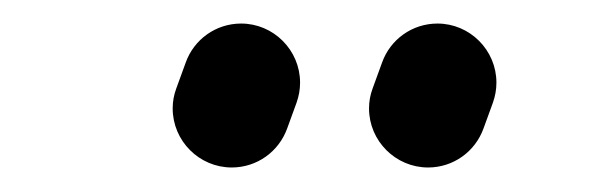

<svg xmlns="http://www.w3.org/2000/svg" viewBox="-20 -708 496 159"><path d="M217.8 -601.6 225.6 -623C227.5 -628.4 228.5 -633.8 228.5 -639.6C228.5 -666.5 206.5 -688.5 179.7 -688.5C158.7 -688.5 140.6 -675.3 133.8 -656.2L126 -634.8C124 -629.4 123 -624 123 -618.2C123 -591.3 145 -569.3 171.9 -569.3C192.9 -569.3 210.9 -582.5 217.8 -601.6ZM380.4 -601.6 388.2 -623C390.1 -628.4 391.1 -633.8 391.1 -639.6C391.1 -666.5 369.1 -688.5 342.3 -688.5C321.3 -688.5 303.2 -675.3 296.4 -656.2L288.6 -634.8C286.6 -629.4 285.6 -624 285.6 -618.2C285.6 -591.3 307.6 -569.3 334.5 -569.3C355.5 -569.3 373.5 -582.5 380.4 -601.6Z"/></svg>

Font: Velvelyne Book
Style: Bold
Weight: 700
Designer: Manon Van der Borght et Mariel Nils
Foundry: Velvetyne
Version: Version 1.070;Glyphs 3.3.1 (3343)